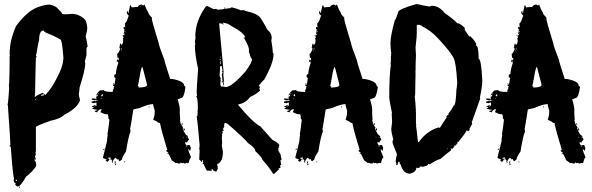

<svg xmlns="http://www.w3.org/2000/svg" viewBox="-20 -775 2856 927"><path d="M219.7 -752.9Q252 -746.1 262.7 -729.5Q274.4 -719.7 280.3 -708L290 -706.1H297.9Q310.1 -706.1 327.1 -708Q363.3 -708 391.6 -678.7Q397.9 -673.3 401.4 -639.6Q401.4 -628.4 393.6 -598.6Q399.4 -579.1 403.3 -549.8Q397.5 -548.8 397.5 -534.2V-508.8Q391.6 -483.9 389.6 -479.5L391.6 -469.7V-467.8Q391.6 -439 364.3 -352.5Q364.3 -343.8 360.4 -319.3Q362.3 -315.4 362.3 -313.5H360.4Q364.3 -305.2 366.2 -290Q352.5 -252.4 292 -221.7Q270.5 -201.2 225.6 -192.4Q153.8 -167.5 153.3 -161.1V-47.9L151.4 -36.1Q153.3 -32.2 153.3 -30.3Q149.4 -23.9 149.4 -18.6V-14.6L153.3 -8.8V-4.9H149.4V-8.8H147.5V1Q153.3 1 155.3 26.4Q136.7 53.2 122.1 63.5Q122.1 65.9 106.4 77.1Q79.1 124 69.3 124Q67.4 124 63.5 126Q53.7 118.2 53.7 116.2V114.3L55.7 110.4Q45.9 105 45.9 92.8Q47.9 88.9 47.9 86.9Q42.5 76.7 32.2 -63.5Q29.8 -69.3 26.4 -69.3V-73.2H30.3Q30.3 -94.2 18.6 -256.8V-260.7Q18.6 -265.1 16.6 -268.6Q20.5 -286.6 24.4 -352.5L22.5 -356.4L24.4 -360.4Q24.4 -364.3 22.5 -364.3Q22.5 -368.7 24.4 -372.1Q26.4 -436 26.4 -471.7V-504.9Q26.4 -506.8 28.3 -506.8Q26.4 -510.7 26.4 -512.7Q26.4 -580.6 57.6 -649.4Q115.2 -727.5 170.9 -743.2Q199.7 -752.9 219.7 -752.9ZM153.3 -502.9H157.2V-501Q157.2 -497.1 153.3 -497.1Q151.4 -445.8 149.4 -323.2H147.5Q147.5 -321.3 149.4 -321.3L147.5 -311.5V-307.6H149.4Q172.4 -323.2 188.5 -327.1Q188.5 -322.8 198.2 -317.4H200.2Q231.4 -351.6 252.9 -395.5Q286.1 -455.6 286.1 -497.1Q279.8 -585 270.5 -585Q246.6 -599.6 196.3 -620.1L190.4 -627.9Q168.9 -627.9 168.9 -581.1Q167 -581.1 153.3 -502.9ZM176.8 -313.5H188.5L192.4 -315.4Q190.4 -319.3 190.4 -321.3Q176.8 -316.9 176.8 -313.5ZM155.3 -297.9V-295.9H159.2V-297.9ZM149.4 -295.9Q149.9 -292 153.3 -292V-295.9ZM55.7 92.8V94.7Q56.2 98.6 59.6 98.6H61.5V92.8ZM71.3 126H73.2Q77.1 126.5 77.1 129.9L73.2 131.8L71.3 127.9Z M660.6 -752.9H664.6L670.4 -749H672.4L678.2 -752.9Q687 -726.6 695.8 -715.8Q695.8 -706.5 713.4 -690.4V-682.6Q713.4 -673.3 746.6 -565.4Q746.6 -556.2 773.9 -485.4Q773.9 -478 801.3 -395.5V-393.6H813Q869.6 -382.8 869.6 -360.4Q873 -360.4 875.5 -354.5Q868.7 -301.8 854 -301.8Q842.8 -295.9 838.4 -295.9V-293.9Q848.1 -260.7 848.1 -247.1V-223.6Q848.1 -213.9 850.1 -194.3H848.1L852.1 -182.6Q850.1 -178.7 850.1 -176.8L854 -178.7Q854 -173.3 863.8 -159.2L861.8 -155.3Q875 -120.1 885.3 -120.1Q887.2 -116.2 887.2 -114.3V-108.4Q890.1 -108.4 893.1 -102.5Q883.3 -90.8 883.3 -86.9L873.5 -88.9V-86.9Q875 -73.2 885.3 -73.2Q888.7 -75.2 893.1 -75.2Q896 -75.2 898.9 -69.3Q897 -69.3 897 -67.4Q900.9 -66.9 900.9 -63.5V-57.6L898.9 -47.9Q893.1 -47.9 893.1 -53.7H889.2V-51.8Q889.2 -46.4 902.8 -14.6Q897 -14.6 891.1 10.7L887.2 12.7H885.3Q883.3 12.7 883.3 10.7Q875.5 14.6 871.6 14.6Q865.7 12.7 865.7 10.7L861.8 12.7H857.9Q853 8.8 852.1 8.8Q850.1 12.7 850.1 14.6H844.2Q838.9 14.6 832.5 10.7Q828.6 12.7 826.7 12.7Q826.7 9.8 809.1 -1Q795.4 -31.7 793.5 -32.2Q787.6 -32.2 787.6 -36.1H793.5Q793.5 -38.6 781.7 -45.9Q781.7 -48.8 787.6 -51.8Q760.3 -140.1 752.4 -180.7Q750.5 -180.7 750.5 -182.6L746.6 -180.7Q737.3 -190.9 719.2 -196.3V-198.2L723.1 -200.2L721.2 -204.1Q727.1 -213.4 727.1 -241.2Q719.2 -263.7 719.2 -272.5Q698.2 -272.5 652.8 -252.9Q623.5 -248 623.5 -245.1Q611.8 -168 607.9 -151.4Q609.9 -147.9 609.9 -143.6V-139.6Q600.1 -117.2 588.4 -43.9Q568.8 -15.1 568.8 -4.9L559.1 2.9H557.1Q554.2 2.9 551.3 -6.8Q547.4 -4.9 545.4 -4.9Q545.4 -7.8 537.6 -12.7Q532.2 -12.2 523.9 4.9Q525.9 8.8 525.9 10.7Q522 8.8 520 8.8V4.9L522 1Q520 1 516.1 -6.8Q512.2 -4.9 510.3 -4.9V-8.8H514.2V-14.6H510.3L500.5 -12.7V-8.8L504.4 -10.7L508.3 -4.9Q501 6.8 498.5 6.8Q493.7 1 490.7 1V-2.9H494.6V-4.9Q477.1 -10.3 477.1 -14.6L496.6 -92.8Q496.6 -105.5 500.5 -126H498.5Q502.4 -143.6 508.3 -196.3L502.4 -206.1V-208Q502.4 -210 504.4 -210Q500.5 -219.7 500.5 -223.6H492.7Q483.4 -223.6 465.3 -233.4V-235.4L471.2 -247.1H463.4Q455.1 -244.1 447.8 -231.4Q447.8 -235.4 438 -235.4V-239.3L449.7 -243.2V-245.1Q424.3 -247.6 424.3 -252.9Q432.1 -252.9 432.1 -258.8H424.3V-262.7Q432.1 -262.7 438 -268.6Q438.5 -264.6 441.9 -264.6H445.8V-280.3Q442.4 -280.3 434.1 -276.4Q431.2 -278.3 422.4 -278.3V-284.2L436 -288.1L439.9 -286.1Q447.8 -289.1 447.8 -292L443.8 -293.9Q439.9 -293.5 439.9 -290Q422.4 -292.5 422.4 -295.9Q422.9 -299.8 426.3 -299.8L445.8 -297.9L443.8 -307.6Q451.7 -310.5 451.7 -313.5V-319.3L443.8 -313.5V-315.4Q458.5 -338.9 465.3 -338.9Q479 -338.9 481 -340.8Q481 -331.1 523.9 -331.1Q524.9 -342.3 529.8 -348.6L527.8 -352.5L531.7 -354.5Q531.7 -360.4 525.9 -360.4V-364.3Q525.9 -366.2 527.8 -366.2L525.9 -370.1V-372.1H529.8V-364.3Q534.2 -364.3 537.6 -399.4Q531.7 -399.4 531.7 -403.3V-411.1Q531.7 -416 539.6 -417Q539.6 -436.5 551.3 -471.7Q549.3 -475.1 549.3 -479.5H547.4V-475.6H543.5L545.4 -487.3H549.3V-483.4Q553.2 -483.4 553.2 -487.3V-497.1L549.3 -495.1H547.4V-501L545.4 -514.6Q550.8 -514.6 561 -540Q558.1 -540 555.2 -545.9L559.1 -547.9Q559.1 -549.8 557.1 -549.8Q559.1 -565.4 563 -565.4Q564.9 -562 564.9 -557.6Q574.7 -560.1 574.7 -581.1L572.8 -590.8L576.7 -592.8L574.7 -596.7V-606.4H576.7L580.6 -604.5V-610.4H576.7Q576.7 -613.3 580.6 -627.9H578.6L580.6 -631.8V-635.7L576.7 -633.8V-643.6Q578.6 -643.6 582.5 -645.5Q582.5 -643.6 584.5 -643.6V-647.5L582.5 -655.3Q584.5 -659.2 584.5 -661.1Q582.5 -661.1 582.5 -663.1Q590.3 -663.1 600.1 -696.3Q602.1 -696.3 602.1 -698.2L592.3 -710V-717.8Q592.8 -721.7 596.2 -721.7H598.1Q598.1 -719.7 596.2 -719.7Q598.1 -716.3 598.1 -711.9H600.1L607.9 -749H611.8L615.7 -739.3L635.3 -741.2H645Q645 -747.6 660.6 -752.9ZM582.5 -626V-620.1H584.5V-626ZM580.6 -616.2V-612.3H582.5V-616.2ZM568.8 -604.5H570.8V-600.6H568.8ZM564.9 -538.1 568.8 -536.1V-542Q564.9 -541.5 564.9 -538.1ZM564.9 -532.2V-528.3H566.9V-532.2ZM664.6 -450.2Q656.7 -426.3 650.9 -385.7H648.9Q648.9 -383.8 650.9 -383.8L645 -358.4H650.9L648.9 -354.5V-352.5H650.9Q689.9 -352.5 689.9 -366.2L668.5 -450.2ZM453.6 -325.2V-321.3H455.6V-325.2ZM473.1 -321.3Q473.1 -317.9 467.3 -311.5Q469.2 -311.5 473.1 -309.6Q473.6 -313.5 477.1 -313.5Q475.1 -316.9 475.1 -321.3ZM467.3 -301.8V-297.9H469.2V-301.8ZM449.7 -292V-288.1H451.7V-292ZM436 -260.7V-258.8H439.9V-260.7ZM697.8 -260.7H701.7V-256.8H697.8ZM857.9 -180.7Q861.8 -180.2 861.8 -176.8V-172.9H857.9ZM865.7 -155.3H867.7Q871.6 -154.8 871.6 -151.4V-145.5H867.7ZM865.7 -114.3V-110.4H867.7V-114.3ZM879.4 -114.3V-112.3H883.3V-114.3ZM879.4 -71.3V-67.4H883.3V-71.3ZM484.9 -57.6V-55.7Q484.9 -52.7 479 -49.8V-55.7Q481 -55.7 484.9 -57.6ZM533.7 4.9H539.6V6.8Q539.6 7.8 535.6 12.7V14.6Q541.5 14.6 541.5 18.6L535.6 22.5L533.7 8.8ZM578.6 4.9H582.5V8.8H578.6Z M980.5 -746.6 1010.7 -731H1015.6L1024.4 -732.4Q1024.4 -729 1029.8 -729H1035.2V-727.1H1040.5L1038.6 -731L1045.9 -729L1089.8 -735.8Q1089.8 -734.4 1091.3 -734.4Q1091.3 -736.8 1098.6 -739.7Q1121.6 -734.4 1138.7 -727.1Q1138.7 -725.6 1140.6 -725.6H1158.2Q1162.6 -721.7 1193.4 -714.8Q1232.9 -703.1 1244.1 -678.2Q1248.5 -673.8 1270.5 -632.3Q1292 -614.7 1292 -591.8L1290 -579.6Q1296.9 -535.2 1296.9 -526.9V-521.5L1300.8 -516.1V-514.6Q1300.8 -470.2 1254.9 -389.6Q1247.1 -384.3 1228.5 -359.9Q1235.4 -357.4 1235.4 -354.5Q1235.4 -353.5 1231.9 -349.1L1235.4 -336.9Q1207 -314 1188 -307.1Q1166.5 -277.8 1135.3 -272Q1129.9 -272 1129.9 -268.6Q1199.7 -184.1 1237.3 -164.6L1295.4 -99.6Q1320.8 -87.9 1328.6 -75.2Q1328.6 -66.4 1325.2 -66.4L1327.1 -63L1323.2 -57.6L1325.2 -48.8H1323.2Q1335.9 -29.8 1335.9 -22.5Q1335.9 -17.6 1339.4 -8.3H1337.4L1339.4 -4.9V-1.5H1337.4L1334 -2.9L1337.4 21.5Q1334 23.4 1332 23.4L1334 32.2V33.7Q1334 37.6 1330.6 37.6Q1327.1 35.6 1325.2 35.6V39.1L1327.1 42.5L1304.2 64H1298.8Q1280.3 33.7 1246.1 -4.9Q1246.1 -14.2 1212.9 -45.4Q1212.9 -60.5 1177.7 -84Q1163.1 -104 1079.1 -177.2Q1068.4 -182.1 1064.9 -182.1Q1064.9 -178.7 1061.5 -169.9Q1063.5 -166.5 1063.5 -164.6L1056.2 -152.3L1061.5 -143.6H1059.6L1056.2 -145.5Q1056.2 -140.1 1052.7 -140.1V-138.2H1056.2Q1052.2 -124.5 1050.8 -124.5Q1050.8 -122.6 1052.7 -122.6L1050.8 -110.4Q1050.8 -107.4 1052.7 -85.4L1050.8 -73.2L1056.2 -41.5Q1056.2 2 1033.2 16.1L1029.8 14.6Q1029.8 18.6 1028.3 21.5Q1031.7 28.8 1031.7 32.2H1029.8Q1031.7 35.6 1031.7 37.6Q1031.7 42 1024.4 53.2Q1011.2 53.2 1005.4 41H1002V49.8H994.6Q990.7 49.8 987.8 47.9Q984.9 49.8 980.5 49.8Q972.7 42 962.9 16.1L959.5 18.1H958V16.1Q961.4 11.7 961.4 11.2Q958 -1.5 958 -2.9H956.1Q956.1 0.5 954.1 0.5L956.1 3.9Q956.1 7.3 952.6 7.3Q952.6 3.4 941.9 -4.9V-6.3Q943.8 -47.4 943.8 -48.8L941.9 -57.6Q943.8 -66.9 943.8 -75.2Q933.1 -196.3 929.7 -213.9H933.1V-219.2Q933.1 -225.6 935.1 -234.9Q935.1 -236.8 933.1 -236.8L935.1 -245.6V-257.8Q935.1 -299.8 927.7 -309.1Q928.7 -312.5 931.6 -312.5L929.7 -324.7V-335.4Q929.7 -353 936.5 -442.4Q920.9 -513.2 920.9 -555.2Q922.9 -557.6 922.9 -565.4Q922.9 -568.8 920.9 -568.8Q923.3 -592.8 924.3 -597.2Q924.3 -599.1 922.9 -599.1Q922.9 -670.9 971.7 -741.2Q977.5 -746.6 980.5 -746.6ZM1061.5 -737.8H1068.4V-734.4H1061.5ZM1054.7 -664.1V-662.1Q1059.6 -662.1 1059.6 -658.7V-656.7H1058.1Q1051.8 -662.1 1045.9 -662.1H1040.5L1037.1 -660.6L1038.6 -656.7V-655.3L1059.6 -426.8Q1058.1 -423.3 1058.1 -421.4L1059.6 -418Q1059.6 -416 1058.1 -412.6Q1061.5 -393.6 1061.5 -368.7V-363.3H1058.1V-382.8H1056.2V-377.4H1050.8V-382.8H1054.7L1050.8 -416Q1054.7 -421.9 1054.7 -426.8L1050.8 -432.1H1054.7Q1053.2 -447.8 1050.8 -447.8L1052.7 -451.2V-454.6L1043.9 -456.5L1042 -447.8V-442.4Q1042 -428.2 1040.5 -409.2Q1045.9 -396.5 1045.9 -395L1043.9 -391.6L1045.9 -388.2Q1043.9 -378.4 1043.9 -372.1Q1043.9 -357.4 1050.8 -356.4Q1052.7 -356.4 1052.7 -357.9Q1064.9 -356.4 1068.4 -354.5Q1099.6 -354.5 1167 -432.1Q1196.8 -473.6 1196.8 -489.7Q1186.5 -500.5 1186.5 -514.6Q1182.1 -514.6 1181.2 -532.2H1182.6Q1182.6 -550.8 1156.2 -595.2H1158.2L1163.6 -591.8V-593.8Q1161.1 -615.2 1093.3 -651.9Q1083.5 -660.6 1059.6 -665.5Q1056.2 -664.1 1054.7 -664.1ZM1045.9 -503.9V-500.5H1047.4V-503.9ZM1042 -498.5V-495.1H1043.9V-498.5ZM1042 -489.7Q1042 -488.3 1040.5 -484.9H1045.9V-486.3Q1045.9 -489.7 1042 -489.7ZM1043.9 -479.5V-465.3H1047.4V-467.3L1045.9 -470.7L1047.4 -474.1Q1045.9 -477.5 1045.9 -479.5Z M1589.4 -752.9H1593.3L1599.1 -749H1601.1L1606.9 -752.9Q1615.7 -726.6 1624.5 -715.8Q1624.5 -706.5 1642.1 -690.4V-682.6Q1642.1 -673.3 1675.3 -565.4Q1675.3 -556.2 1702.6 -485.4Q1702.6 -478 1730 -395.5V-393.6H1741.7Q1798.3 -382.8 1798.3 -360.4Q1801.8 -360.4 1804.2 -354.5Q1797.4 -301.8 1782.7 -301.8Q1771.5 -295.9 1767.1 -295.9V-293.9Q1776.9 -260.7 1776.9 -247.1V-223.6Q1776.9 -213.9 1778.8 -194.3H1776.9L1780.8 -182.6Q1778.8 -178.7 1778.8 -176.8L1782.7 -178.7Q1782.7 -173.3 1792.5 -159.2L1790.5 -155.3Q1803.7 -120.1 1814 -120.1Q1815.9 -116.2 1815.9 -114.3V-108.4Q1818.8 -108.4 1821.8 -102.5Q1812 -90.8 1812 -86.9L1802.2 -88.9V-86.9Q1803.7 -73.2 1814 -73.2Q1817.4 -75.2 1821.8 -75.2Q1824.7 -75.2 1827.6 -69.3Q1825.7 -69.3 1825.7 -67.4Q1829.6 -66.9 1829.6 -63.5V-57.6L1827.6 -47.9Q1821.8 -47.9 1821.8 -53.7H1817.9V-51.8Q1817.9 -46.4 1831.5 -14.6Q1825.7 -14.6 1819.8 10.7L1815.9 12.7H1814Q1812 12.7 1812 10.7Q1804.2 14.6 1800.3 14.6Q1794.4 12.7 1794.4 10.7L1790.5 12.7H1786.6Q1781.7 8.8 1780.8 8.8Q1778.8 12.7 1778.8 14.6H1772.9Q1767.6 14.6 1761.2 10.7Q1757.3 12.7 1755.4 12.7Q1755.4 9.8 1737.8 -1Q1724.1 -31.7 1722.2 -32.2Q1716.3 -32.2 1716.3 -36.1H1722.2Q1722.2 -38.6 1710.4 -45.9Q1710.4 -48.8 1716.3 -51.8Q1689 -140.1 1681.2 -180.7Q1679.2 -180.7 1679.2 -182.6L1675.3 -180.7Q1666 -190.9 1647.9 -196.3V-198.2L1651.9 -200.2L1649.9 -204.1Q1655.8 -213.4 1655.8 -241.2Q1647.9 -263.7 1647.9 -272.5Q1627 -272.5 1581.5 -252.9Q1552.2 -248 1552.2 -245.1Q1540.5 -168 1536.6 -151.4Q1538.6 -147.9 1538.6 -143.6V-139.6Q1528.8 -117.2 1517.1 -43.9Q1497.6 -15.1 1497.6 -4.9L1487.8 2.9H1485.8Q1482.9 2.9 1480 -6.8Q1476.1 -4.9 1474.1 -4.9Q1474.1 -7.8 1466.3 -12.7Q1460.9 -12.2 1452.6 4.9Q1454.6 8.8 1454.6 10.7Q1450.7 8.8 1448.7 8.8V4.9L1450.7 1Q1448.7 1 1444.8 -6.8Q1440.9 -4.9 1439 -4.9V-8.8H1442.9V-14.6H1439L1429.2 -12.7V-8.8L1433.1 -10.7L1437 -4.9Q1429.7 6.8 1427.2 6.8Q1422.4 1 1419.4 1V-2.9H1423.3V-4.9Q1405.8 -10.3 1405.8 -14.6L1425.3 -92.8Q1425.3 -105.5 1429.2 -126H1427.2Q1431.2 -143.6 1437 -196.3L1431.2 -206.1V-208Q1431.2 -210 1433.1 -210Q1429.2 -219.7 1429.2 -223.6H1421.4Q1412.1 -223.6 1394 -233.4V-235.4L1399.9 -247.1H1392.1Q1383.8 -244.1 1376.5 -231.4Q1376.5 -235.4 1366.7 -235.4V-239.3L1378.4 -243.2V-245.1Q1353 -247.6 1353 -252.9Q1360.8 -252.9 1360.8 -258.8H1353V-262.7Q1360.8 -262.7 1366.7 -268.6Q1367.2 -264.6 1370.6 -264.6H1374.5V-280.3Q1371.1 -280.3 1362.8 -276.4Q1359.9 -278.3 1351.1 -278.3V-284.2L1364.7 -288.1L1368.7 -286.1Q1376.5 -289.1 1376.5 -292L1372.6 -293.9Q1368.7 -293.5 1368.7 -290Q1351.1 -292.5 1351.1 -295.9Q1351.6 -299.8 1355 -299.8L1374.5 -297.9L1372.6 -307.6Q1380.4 -310.5 1380.4 -313.5V-319.3L1372.6 -313.5V-315.4Q1387.2 -338.9 1394 -338.9Q1407.7 -338.9 1409.7 -340.8Q1409.7 -331.1 1452.6 -331.1Q1453.6 -342.3 1458.5 -348.6L1456.5 -352.5L1460.4 -354.5Q1460.4 -360.4 1454.6 -360.4V-364.3Q1454.6 -366.2 1456.5 -366.2L1454.6 -370.1V-372.1H1458.5V-364.3Q1462.9 -364.3 1466.3 -399.4Q1460.4 -399.4 1460.4 -403.3V-411.1Q1460.4 -416 1468.3 -417Q1468.3 -436.5 1480 -471.7Q1478 -475.1 1478 -479.5H1476.1V-475.6H1472.2L1474.1 -487.3H1478V-483.4Q1481.9 -483.4 1481.9 -487.3V-497.1L1478 -495.1H1476.1V-501L1474.1 -514.6Q1479.5 -514.6 1489.7 -540Q1486.8 -540 1483.9 -545.9L1487.8 -547.9Q1487.8 -549.8 1485.8 -549.8Q1487.8 -565.4 1491.7 -565.4Q1493.7 -562 1493.7 -557.6Q1503.4 -560.1 1503.4 -581.1L1501.5 -590.8L1505.4 -592.8L1503.4 -596.7V-606.4H1505.4L1509.3 -604.5V-610.4H1505.4Q1505.4 -613.3 1509.3 -627.9H1507.3L1509.3 -631.8V-635.7L1505.4 -633.8V-643.6Q1507.3 -643.6 1511.2 -645.5Q1511.2 -643.6 1513.2 -643.6V-647.5L1511.2 -655.3Q1513.2 -659.2 1513.2 -661.1Q1511.2 -661.1 1511.2 -663.1Q1519 -663.1 1528.8 -696.3Q1530.8 -696.3 1530.8 -698.2L1521 -710V-717.8Q1521.5 -721.7 1524.9 -721.7H1526.9Q1526.9 -719.7 1524.9 -719.7Q1526.9 -716.3 1526.9 -711.9H1528.8L1536.6 -749H1540.5L1544.4 -739.3L1564 -741.2H1573.7Q1573.7 -747.6 1589.4 -752.9ZM1511.2 -626V-620.1H1513.2V-626ZM1509.3 -616.2V-612.3H1511.2V-616.2ZM1497.6 -604.5H1499.5V-600.6H1497.6ZM1493.7 -538.1 1497.6 -536.1V-542Q1493.7 -541.5 1493.7 -538.1ZM1493.7 -532.2V-528.3H1495.6V-532.2ZM1593.3 -450.2Q1585.4 -426.3 1579.6 -385.7H1577.6Q1577.6 -383.8 1579.6 -383.8L1573.7 -358.4H1579.6L1577.6 -354.5V-352.5H1579.6Q1618.7 -352.5 1618.7 -366.2L1597.2 -450.2ZM1382.3 -325.2V-321.3H1384.3V-325.2ZM1401.9 -321.3Q1401.9 -317.9 1396 -311.5Q1397.9 -311.5 1401.9 -309.6Q1402.3 -313.5 1405.8 -313.5Q1403.8 -316.9 1403.8 -321.3ZM1396 -301.8V-297.9H1397.9V-301.8ZM1378.4 -292V-288.1H1380.4V-292ZM1364.7 -260.7V-258.8H1368.7V-260.7ZM1626.5 -260.7H1630.4V-256.8H1626.5ZM1786.6 -180.7Q1790.5 -180.2 1790.5 -176.8V-172.9H1786.6ZM1794.4 -155.3H1796.4Q1800.3 -154.8 1800.3 -151.4V-145.5H1796.4ZM1794.4 -114.3V-110.4H1796.4V-114.3ZM1808.1 -114.3V-112.3H1812V-114.3ZM1808.1 -71.3V-67.4H1812V-71.3ZM1413.6 -57.6V-55.7Q1413.6 -52.7 1407.7 -49.8V-55.7Q1409.7 -55.7 1413.6 -57.6ZM1462.4 4.9H1468.3V6.8Q1468.3 7.8 1464.4 12.7V14.6Q1470.2 14.6 1470.2 18.6L1464.4 22.5L1462.4 8.8ZM1507.3 4.9H1511.2V8.8H1507.3Z M1988.3 -754.9H1996.1Q2018.1 -749 2054.7 -743.2Q2061 -747.1 2064.5 -747.1Q2100.1 -747.1 2127 -711.9Q2170.4 -682.1 2187.5 -663.1Q2201.2 -663.1 2224.6 -639.6V-637.7Q2224.6 -635.7 2222.7 -635.7Q2222.7 -629.4 2246.1 -598.6L2250 -600.6Q2279.3 -573.2 2279.3 -557.6Q2277.3 -557.6 2277.3 -555.7Q2291 -555.7 2291 -491.2Q2303.2 -491.2 2308.6 -385.7Q2308.6 -358.9 2296.9 -303.7L2298.8 -299.8L2257.8 -184.6L2259.8 -176.8Q2249 -154.8 2246.1 -153.3L2248 -149.4Q2248 -146.5 2240.2 -141.6L2232.4 -145.5Q2232.4 -138.2 2195.3 -92.8Q2195.3 -88.9 2187.5 -88.9L2189.5 -85L2185.5 -79.1L2181.6 -81.1H2179.7V-79.1H2183.6V-75.2Q2180.7 -75.2 2177.7 -71.3Q2173.8 -73.2 2171.9 -73.2L2173.8 -69.3Q2170.4 -60.5 2162.1 -55.7L2156.2 -59.6V-57.6Q2158.2 -54.2 2158.2 -49.8Q2129.9 -28.3 2105.5 -6.8Q2094.2 -6.8 2054.7 18.6Q2051.3 16.6 2046.9 16.6Q2046.9 26.9 2019.5 30.3Q2016.1 28.3 2009.8 28.3Q2006.8 36.1 1996.1 36.1Q1992.2 34.2 1990.2 34.2Q1990.2 56.2 1959 63.5Q1926.3 63.5 1914.1 18.6Q1909.7 18.6 1908.2 4.9Q1900.4 6.8 1900.4 14.6H1902.3Q1900.4 21 1894.5 22.5L1892.6 18.6V16.6Q1892.6 14.6 1894.5 14.6Q1890.6 8.3 1890.6 2.9Q1890.6 -6.3 1896.5 -30.3Q1875 -82 1875 -88.9Q1875.5 -100.6 1878.9 -100.6Q1869.1 -135.7 1869.1 -153.3Q1873 -181.6 1873 -184.6V-188.5Q1873 -201.2 1871.1 -227.5H1873Q1859.4 -291.5 1859.4 -305.7Q1859.4 -411.6 1867.2 -461.9Q1867.2 -463.9 1865.2 -463.9L1867.2 -477.5V-501Q1867.2 -505.4 1869.1 -508.8Q1869.1 -510.7 1867.2 -510.7Q1867.2 -512.7 1869.1 -516.6Q1865.2 -545.9 1865.2 -565.4V-567.4Q1865.2 -602.1 1886.7 -678.7Q1891.1 -678.7 1902.3 -715.8Q1902.3 -730.5 1988.3 -754.9ZM1992.2 -651.4V-608.4Q1992.2 -606.4 1990.2 -606.4L1992.2 -602.5L1986.3 -545.9Q1986.3 -535.2 1988.3 -508.8Q1986.3 -465.8 1986.3 -428.7H1984.4L1986.3 -424.8V-418.9Q1986.3 -388.2 1984.4 -317.4H1982.4L1984.4 -313.5Q1984.4 -311.5 1982.4 -311.5Q1984.4 -296.9 1988.3 -239.3H1986.3L1988.3 -235.4V-178.7L1990.2 -168.9H1988.3Q1990.2 -162.6 1998 -88.9H2002Q2039.6 -142.1 2095.7 -159.2H2099.6L2103.5 -157.2Q2117.2 -180.7 2136.7 -208Q2134.8 -211.9 2134.8 -213.9Q2144.5 -221.7 2146.5 -221.7L2144.5 -225.6Q2159.7 -243.7 2169.9 -264.6Q2181.2 -264.6 2183.6 -342.8Q2185.1 -342.8 2187.5 -376Q2181.6 -475.1 2169.9 -495.1Q2153.8 -526.9 2095.7 -588.9Q2060.1 -627.9 2015.6 -649.4Q2015.1 -653.3 2002 -655.3H1996.1Q1992.2 -654.8 1992.2 -651.4ZM2138.7 -59.6V-55.7H2140.6V-59.6Z M2565.4 -752.9H2569.3L2575.2 -749H2577.1L2583 -752.9Q2591.8 -726.6 2600.6 -715.8Q2600.6 -706.5 2618.2 -690.4V-682.6Q2618.2 -673.3 2651.4 -565.4Q2651.4 -556.2 2678.7 -485.4Q2678.7 -478 2706.1 -395.5V-393.6H2717.8Q2774.4 -382.8 2774.4 -360.4Q2777.8 -360.4 2780.3 -354.5Q2773.4 -301.8 2758.8 -301.8Q2747.6 -295.9 2743.2 -295.9V-293.9Q2752.9 -260.7 2752.9 -247.1V-223.6Q2752.9 -213.9 2754.9 -194.3H2752.9L2756.8 -182.6Q2754.9 -178.7 2754.9 -176.8L2758.8 -178.7Q2758.8 -173.3 2768.6 -159.2L2766.6 -155.3Q2779.8 -120.1 2790 -120.1Q2792 -116.2 2792 -114.3V-108.4Q2794.9 -108.4 2797.9 -102.5Q2788.1 -90.8 2788.1 -86.9L2778.3 -88.9V-86.9Q2779.8 -73.2 2790 -73.2Q2793.5 -75.2 2797.9 -75.2Q2800.8 -75.2 2803.7 -69.3Q2801.8 -69.3 2801.8 -67.4Q2805.7 -66.9 2805.7 -63.5V-57.6L2803.7 -47.9Q2797.9 -47.9 2797.9 -53.7H2793.9V-51.8Q2793.9 -46.4 2807.6 -14.6Q2801.8 -14.6 2795.9 10.7L2792 12.7H2790Q2788.1 12.7 2788.1 10.7Q2780.3 14.6 2776.4 14.6Q2770.5 12.7 2770.5 10.7L2766.6 12.7H2762.7Q2757.8 8.8 2756.8 8.8Q2754.9 12.7 2754.9 14.6H2749Q2743.7 14.6 2737.3 10.7Q2733.4 12.7 2731.4 12.7Q2731.4 9.8 2713.9 -1Q2700.2 -31.7 2698.2 -32.2Q2692.4 -32.2 2692.4 -36.1H2698.2Q2698.2 -38.6 2686.5 -45.9Q2686.5 -48.8 2692.4 -51.8Q2665 -140.1 2657.2 -180.7Q2655.3 -180.7 2655.3 -182.6L2651.4 -180.7Q2642.1 -190.9 2624 -196.3V-198.2L2627.9 -200.2L2626 -204.1Q2631.8 -213.4 2631.8 -241.2Q2624 -263.7 2624 -272.5Q2603 -272.5 2557.6 -252.9Q2528.3 -248 2528.3 -245.1Q2516.6 -168 2512.7 -151.4Q2514.6 -147.9 2514.6 -143.6V-139.6Q2504.9 -117.2 2493.2 -43.9Q2473.6 -15.1 2473.6 -4.9L2463.9 2.9H2461.9Q2459 2.9 2456.1 -6.8Q2452.1 -4.9 2450.2 -4.9Q2450.2 -7.8 2442.4 -12.7Q2437 -12.2 2428.7 4.9Q2430.7 8.8 2430.7 10.7Q2426.8 8.8 2424.8 8.8V4.9L2426.8 1Q2424.8 1 2420.9 -6.8Q2417 -4.9 2415 -4.9V-8.8H2418.9V-14.6H2415L2405.3 -12.7V-8.8L2409.2 -10.7L2413.1 -4.9Q2405.8 6.8 2403.3 6.8Q2398.4 1 2395.5 1V-2.9H2399.4V-4.9Q2381.8 -10.3 2381.8 -14.6L2401.4 -92.8Q2401.4 -105.5 2405.3 -126H2403.3Q2407.2 -143.6 2413.1 -196.3L2407.2 -206.1V-208Q2407.2 -210 2409.2 -210Q2405.3 -219.7 2405.3 -223.6H2397.5Q2388.2 -223.6 2370.1 -233.4V-235.4L2376 -247.1H2368.2Q2359.9 -244.1 2352.5 -231.4Q2352.5 -235.4 2342.8 -235.4V-239.3L2354.5 -243.2V-245.1Q2329.1 -247.6 2329.1 -252.9Q2336.9 -252.9 2336.9 -258.8H2329.1V-262.7Q2336.9 -262.7 2342.8 -268.6Q2343.3 -264.6 2346.7 -264.6H2350.6V-280.3Q2347.2 -280.3 2338.9 -276.4Q2335.9 -278.3 2327.1 -278.3V-284.2L2340.8 -288.1L2344.7 -286.1Q2352.5 -289.1 2352.5 -292L2348.6 -293.9Q2344.7 -293.5 2344.7 -290Q2327.1 -292.5 2327.1 -295.9Q2327.6 -299.8 2331.1 -299.8L2350.6 -297.9L2348.6 -307.6Q2356.4 -310.5 2356.4 -313.5V-319.3L2348.6 -313.5V-315.4Q2363.3 -338.9 2370.1 -338.9Q2383.8 -338.9 2385.7 -340.8Q2385.7 -331.1 2428.7 -331.1Q2429.7 -342.3 2434.6 -348.6L2432.6 -352.5L2436.5 -354.5Q2436.5 -360.4 2430.7 -360.4V-364.3Q2430.7 -366.2 2432.6 -366.2L2430.7 -370.1V-372.1H2434.6V-364.3Q2439 -364.3 2442.4 -399.4Q2436.5 -399.4 2436.5 -403.3V-411.1Q2436.5 -416 2444.3 -417Q2444.3 -436.5 2456.1 -471.7Q2454.1 -475.1 2454.1 -479.5H2452.1V-475.6H2448.2L2450.2 -487.3H2454.1V-483.4Q2458 -483.4 2458 -487.3V-497.1L2454.1 -495.1H2452.1V-501L2450.2 -514.6Q2455.6 -514.6 2465.8 -540Q2462.9 -540 2460 -545.9L2463.9 -547.9Q2463.9 -549.8 2461.9 -549.8Q2463.9 -565.4 2467.8 -565.4Q2469.7 -562 2469.7 -557.6Q2479.5 -560.1 2479.5 -581.1L2477.5 -590.8L2481.4 -592.8L2479.5 -596.7V-606.4H2481.4L2485.4 -604.5V-610.4H2481.4Q2481.4 -613.3 2485.4 -627.9H2483.4L2485.4 -631.8V-635.7L2481.4 -633.8V-643.6Q2483.4 -643.6 2487.3 -645.5Q2487.3 -643.6 2489.3 -643.6V-647.5L2487.3 -655.3Q2489.3 -659.2 2489.3 -661.1Q2487.3 -661.1 2487.3 -663.1Q2495.1 -663.1 2504.9 -696.3Q2506.8 -696.3 2506.8 -698.2L2497.1 -710V-717.8Q2497.6 -721.7 2501 -721.7H2502.9Q2502.9 -719.7 2501 -719.7Q2502.9 -716.3 2502.9 -711.9H2504.9L2512.7 -749H2516.6L2520.5 -739.3L2540 -741.2H2549.8Q2549.8 -747.6 2565.4 -752.9ZM2487.3 -626V-620.1H2489.3V-626ZM2485.4 -616.2V-612.3H2487.3V-616.2ZM2473.6 -604.5H2475.6V-600.6H2473.6ZM2469.7 -538.1 2473.6 -536.1V-542Q2469.7 -541.5 2469.7 -538.1ZM2469.7 -532.2V-528.3H2471.7V-532.2ZM2569.3 -450.2Q2561.5 -426.3 2555.7 -385.7H2553.7Q2553.7 -383.8 2555.7 -383.8L2549.8 -358.4H2555.7L2553.7 -354.5V-352.5H2555.7Q2594.7 -352.5 2594.7 -366.2L2573.2 -450.2ZM2358.4 -325.2V-321.3H2360.4V-325.2ZM2377.9 -321.3Q2377.9 -317.9 2372.1 -311.5Q2374 -311.5 2377.9 -309.6Q2378.4 -313.5 2381.8 -313.5Q2379.9 -316.9 2379.9 -321.3ZM2372.1 -301.8V-297.9H2374V-301.8ZM2354.5 -292V-288.1H2356.4V-292ZM2340.8 -260.7V-258.8H2344.7V-260.7ZM2602.5 -260.7H2606.4V-256.8H2602.5ZM2762.7 -180.7Q2766.6 -180.2 2766.6 -176.8V-172.9H2762.7ZM2770.5 -155.3H2772.5Q2776.4 -154.8 2776.4 -151.4V-145.5H2772.5ZM2770.5 -114.3V-110.4H2772.5V-114.3ZM2784.2 -114.3V-112.3H2788.1V-114.3ZM2784.2 -71.3V-67.4H2788.1V-71.3ZM2389.6 -57.6V-55.7Q2389.6 -52.7 2383.8 -49.8V-55.7Q2385.7 -55.7 2389.6 -57.6ZM2438.5 4.9H2444.3V6.8Q2444.3 7.8 2440.4 12.7V14.6Q2446.3 14.6 2446.3 18.6L2440.4 22.5L2438.5 8.8ZM2483.4 4.9H2487.3V8.8H2483.4Z"/></svg>

Font: Mister Brush
Style: Regular
Weight: 400
Designer: GGBotNet
Foundry: GGBotNet
Version: 1.00